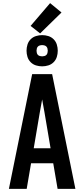

<svg xmlns="http://www.w3.org/2000/svg" viewBox="-20 -1210 540 1230"><path d="M37 0 186 -735H314L463 0H349L321 -164H179L151 0ZM304 -260 265 -490Q261 -511 257.5 -531.5Q254 -552 250 -573Q246 -552 242.5 -531.5Q239 -511 235 -490L196 -260ZM250 -785Q230 -785 210.5 -791Q191 -797 176.5 -811.5Q162 -826 156 -845.5Q150 -865 150 -885Q150 -905 156 -924.5Q162 -944 176.5 -958.5Q191 -973 210.5 -979Q230 -985 250 -985Q270 -985 289.5 -979Q309 -973 323.5 -958.5Q338 -944 344 -924.5Q350 -905 350 -885Q350 -865 344 -845.5Q338 -826 323.5 -811.5Q309 -797 289.5 -791Q270 -785 250 -785ZM250 -849Q257 -849 264.5 -851Q272 -853 277 -858Q282 -863 284 -870.5Q286 -878 286 -885Q286 -892 284 -899.5Q282 -907 277 -912Q272 -917 264.5 -919Q257 -921 250 -921Q243 -921 235.5 -919Q228 -917 223 -912Q218 -907 216 -899.5Q214 -892 214 -885Q214 -878 216 -870.5Q218 -863 223 -858Q228 -853 235.5 -851Q243 -849 250 -849ZM237 -996 176 -1044 301 -1190 374 -1130Z"/></svg>

Font: Iosevka
Style: Bold
Weight: 700
Monospace: yes
Designer: Belleve Invis
Foundry: Belleve Invis
Version: Version 32.5.0; ttfautohint (v1.8.4)